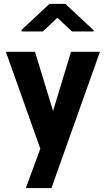

<svg xmlns="http://www.w3.org/2000/svg" viewBox="-20 -770 553 993"><path d="M188.5 -1 11.7 -498.5 10.7 -502H14.2H159.2H161.1L161.6 -500L254.4 -196.3L346.7 -500L347.2 -502H349.1H493.7H497.1L495.6 -498.5L246.1 202.6H113.8ZM464.4 -613.3V-607.4H352.1L276.9 -678.2L201.7 -607.4H91.3V-615.2L235.8 -750H317.9Z"/></svg>

Font: MAUL Bold
Style: Bold
Weight: 700
Designer: MAUL
Version: Version 1.0; 2020; ttfautohint (v1.8.3)